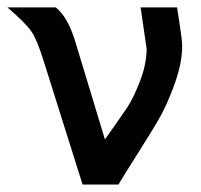

<svg xmlns="http://www.w3.org/2000/svg" viewBox="-20 -492 536 512"><path d="M0 -472.2H128.9Q159.7 -447.3 179.2 -386.2L259.8 -120.1Q303.7 -182.1 319.3 -205.6Q335 -229 352.5 -273.4Q370.1 -317.9 371.1 -360.8L355 -472.2H452.1Q466.3 -384.3 465.8 -370.1Q465.8 -324.2 446.3 -270Q426.8 -215.8 407.5 -181.4Q388.2 -147 348.1 -84Q308.1 -21 295.9 0H200.2L96.2 -330.1Q79.1 -385.3 64 -407.7Q48.8 -430.2 0 -472.2Z"/></svg>

Font: CMU Bright
Style: SemiBold
Weight: 600
Version: Version 0.7.0